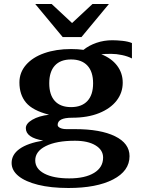

<svg xmlns="http://www.w3.org/2000/svg" viewBox="-20 -745 727 959"><path d="M536 -476Q503 -476 486 -474Q537 -454 565 -417Q593 -380 593 -332Q593 -282 562.5 -242.5Q532 -203 475 -180Q418 -157 340 -157Q268 -157 268 -121Q268 -112 280.5 -106Q293 -100 313 -100H355Q482 -100 554.5 -64.5Q627 -29 627 35Q627 109 544.5 151.5Q462 194 322 194Q234 194 170 178Q106 162 72 134Q38 106 38 69Q38 27 78 -1.5Q118 -30 196 -43Q109 -57 109 -105Q109 -128 141.5 -147Q174 -166 225 -172Q143 -193 110 -232.5Q77 -272 77 -333Q77 -383 110 -421Q143 -459 201.5 -479.5Q260 -500 335 -500Q370 -500 397 -496Q424 -518 461.5 -531Q499 -544 541 -544Q564 -544 592 -541Q620 -538 639 -530V-453Q618 -464 589.5 -470Q561 -476 536 -476ZM445 -329Q445 -387 416.5 -417.5Q388 -448 335 -448Q282 -448 254 -417.5Q226 -387 226 -329Q226 -271 254 -240.5Q282 -210 335 -210Q388 -210 416.5 -240.5Q445 -271 445 -329ZM156 56Q156 98 201.5 122Q247 146 326 146Q405 146 450 118.5Q495 91 495 42Q495 4 457 -19Q419 -42 354 -42Q262 -42 209 -15.5Q156 11 156 56ZM156 -725H238L340 -630L442 -725H524L387 -560H293Z"/></svg>

Font: Fahkwang
Style: Bold
Weight: 700
Designer: Suppakit Chalermlarp | Katatrad Co.,Ltd.
Foundry: Cadson Demak Co.,Ltd.
Version: Version 1.000; ttfautohint (v1.6)